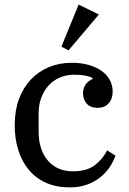

<svg xmlns="http://www.w3.org/2000/svg" viewBox="-20 -803 560 835"><path d="M283 12Q226 12 181.5 -7.5Q137 -27 106.5 -63Q76 -99 60 -149Q44 -199 44 -259Q44 -322 62.5 -372Q81 -422 114 -457Q147 -492 192.5 -511Q238 -530 292 -530Q333 -530 366 -520.5Q399 -511 422 -494.5Q445 -478 457.5 -455Q470 -432 470 -405Q470 -373 452.5 -353.5Q435 -334 405 -334Q373 -334 357 -352.5Q341 -371 341 -397Q341 -420 352.5 -435.5Q364 -451 383 -460V-464Q371 -470 351.5 -474Q332 -478 302 -478Q268 -478 239.5 -465.5Q211 -453 191 -431Q171 -409 159.5 -378Q148 -347 148 -311V-231Q148 -152 188 -105Q228 -58 297 -58Q357 -58 391.5 -84Q426 -110 446 -149L482 -126Q473 -100 456.5 -75.5Q440 -51 415.5 -31.5Q391 -12 358 0Q325 12 283 12ZM247 -600 322 -783 410 -740 278 -584Z"/></svg>

Font: IBM Plex Serif Text
Style: Regular
Weight: 450
Designer: Mike Abbink, Paul van der Laan, Pieter van Rosmalen
Foundry: Bold Monday
Version: Version 3.001